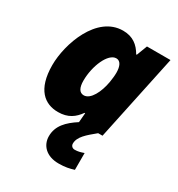

<svg xmlns="http://www.w3.org/2000/svg" viewBox="-191 -687 990 1067"><g transform="rotate(30 303.5 -153.5)"><path d="M198 10C263 10 300 -19 329 -60H333L328 0C266 40 222 84 222 151C222 209 265 256 344 256C386 256 412 250 441 241V133C421 140 405 145 384 145C367 145 358 133 358 120C358 76 399 43 451 0H479L596 -553H445L419 -485H415C388 -532 350 -563 287 -563C119 -563 41 -336 41 -201C41 -44 113 10 198 10ZM276 -142C248 -142 234 -167 234 -212C234 -307 279 -411 331 -411C358 -411 371 -383 371 -341C371 -321 368 -300 365 -280C353 -209 319 -142 276 -142Z"/></g></svg>

Font: Noto Sans Black
Style: Italic
Weight: 900
Italic angle: -12°
Designer: Monotype Design Team
Foundry: Monotype Imaging Inc.
Version: Version 2.013